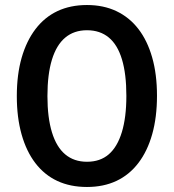

<svg xmlns="http://www.w3.org/2000/svg" viewBox="-20 -735 692 765"><path d="M326.5 10Q260 10 208.5 -14Q157 -38 121 -85Q85 -132 66 -199.5Q47 -267 47 -352Q47 -437.5 66.2 -504.8Q85.5 -572 121.5 -619.2Q157.5 -666.5 209 -690.8Q260.5 -715 326.5 -715Q392.5 -715 444 -690.5Q495.5 -666 531.2 -619.8Q567 -573.5 586.2 -506.5Q605.5 -439.5 605.5 -353.5Q605.5 -268 586.5 -200.5Q567.5 -133 531.5 -85.8Q495.5 -38.5 444 -14.2Q392.5 10 326.5 10ZM326.5 -90.5Q379 -90.5 413.2 -120Q447.5 -149.5 465.5 -208.5Q483.5 -267.5 483.5 -353Q483.5 -440 466 -498.2Q448.5 -556.5 413.5 -585.5Q378.5 -614.5 326.5 -614.5Q275 -614.5 240 -585.2Q205 -556 187 -497.5Q169 -439 169 -352Q169 -266.5 187 -207.8Q205 -149 240 -119.8Q275 -90.5 326.5 -90.5Z"/></svg>

Font: Nunito Sans 12pt ExtraLight Condensed
Style: Regular
Weight: 200
Width: 3
Version: Version 3.101;gftools[0.9.27]